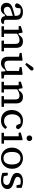

<svg xmlns="http://www.w3.org/2000/svg" viewBox="1891 -2708 832 4655"><g transform="rotate(90 2307.5 -380.0)"><path d="M472 12Q432 12 405 -11Q378 -34 370 -84H340Q330 -62 312 -39Q294 -16 264.5 0Q235 16 190 16Q132 16 90 -19Q48 -54 48 -120Q48 -186 89 -222.5Q130 -259 208 -280Q247 -291 286 -301Q325 -311 364 -321V-340Q364 -406 334.5 -435Q305 -464 248 -464Q208 -464 181 -457L176 -396Q173 -360 158 -344Q143 -328 116 -328Q89 -328 76 -342.5Q63 -357 60 -372Q72 -438 129 -479Q186 -520 276 -520Q328 -520 369.5 -503.5Q411 -487 435.5 -449.5Q460 -412 460 -348V-116Q460 -86 472 -73Q484 -60 508 -60Q520 -60 530.5 -62.5Q541 -65 548 -68L560 -20Q548 -11 526.5 0.5Q505 12 472 12ZM144 -140Q144 -104 167 -80Q190 -56 232 -56Q274 -56 305 -78Q336 -100 364 -131V-274L240 -236Q186 -220 165 -198Q144 -176 144 -140Z M616 0V-60H700V-416H612V-468L732 -508H772L787 -416H820Q844 -458 884 -489Q924 -520 984 -520Q1062 -520 1101 -476.5Q1140 -433 1140 -352V-60H1224V0H964V-60H1044V-328Q1044 -385 1022 -410.5Q1000 -436 952 -436Q914 -436 874 -420.5Q834 -405 796 -379V-60H876V0Z M1715 8 1708 -92H1675Q1651 -50 1611 -19Q1571 12 1511 12Q1433 12 1394 -31.5Q1355 -75 1355 -156V-423L1263 -440V-488L1411 -508H1451V-180Q1451 -123 1473 -97.5Q1495 -72 1543 -72Q1581 -72 1621 -88Q1661 -104 1699 -129V-424L1607 -440V-488L1755 -508H1795V-68L1883 -52V0ZM1504 -606Q1526 -638 1548 -671Q1570 -704 1592 -736Q1606 -756 1618 -766Q1630 -776 1648 -776Q1666 -776 1678 -765Q1690 -754 1690 -737Q1690 -720 1682 -708.5Q1674 -697 1656 -680Q1628 -654 1600 -628Q1572 -602 1544 -576Z M1963 0V-60H2047V-416H1959V-468L2079 -508H2119L2134 -416H2167Q2191 -458 2231 -489Q2271 -520 2331 -520Q2409 -520 2448 -476.5Q2487 -433 2487 -352V-60H2571V0H2311V-60H2391V-328Q2391 -385 2369 -410.5Q2347 -436 2299 -436Q2261 -436 2221 -420.5Q2181 -405 2143 -379V-60H2223V0Z M2899 12Q2821 12 2764.5 -20.5Q2708 -53 2677.5 -111.5Q2647 -170 2647 -248Q2647 -326 2679 -387.5Q2711 -449 2768 -484.5Q2825 -520 2899 -520Q2963 -520 3006.5 -503.5Q3050 -487 3075.5 -461.5Q3101 -436 3111 -408Q3108 -384 3095.5 -368Q3083 -352 3057 -352Q3030 -352 3016.5 -369Q3003 -386 2995 -408L2978 -458Q2953 -464 2915 -464Q2840 -464 2795.5 -407.5Q2751 -351 2751 -258Q2751 -165 2795.5 -113.5Q2840 -62 2913 -62Q2954 -62 2981.5 -74Q3009 -86 3028 -103Q3047 -120 3062 -136L3108 -92Q3090 -68 3064.5 -44Q3039 -20 2999 -4Q2959 12 2899 12Z M3199 0V-60H3283V-416H3195V-468L3339 -508H3379V-60H3463V0ZM3331 -608Q3303 -608 3283 -628Q3263 -648 3263 -676Q3263 -705 3283 -724.5Q3303 -744 3331 -744Q3360 -744 3379.5 -724.5Q3399 -705 3399 -676Q3399 -648 3379.5 -628Q3360 -608 3331 -608Z M3815 12Q3747 12 3688.5 -19Q3630 -50 3594.5 -109Q3559 -168 3559 -252Q3559 -336 3594.5 -396Q3630 -456 3688.5 -488Q3747 -520 3815 -520Q3883 -520 3941.5 -489Q4000 -458 4035.5 -399.5Q4071 -341 4071 -258Q4071 -175 4035.5 -114.5Q4000 -54 3941.5 -21Q3883 12 3815 12ZM3815 -48Q3887 -48 3927 -99Q3967 -150 3967 -252Q3967 -357 3927 -408.5Q3887 -460 3815 -460Q3743 -460 3703 -409Q3663 -358 3663 -256Q3663 -151 3703 -99.5Q3743 -48 3815 -48Z M4353 12Q4295 12 4248 2Q4201 -8 4171 -20L4167 -152H4231L4253 -56Q4275 -50 4300 -46Q4325 -42 4353 -42Q4415 -42 4440 -68.5Q4465 -95 4465 -128Q4465 -161 4442 -180Q4419 -199 4365 -215L4345 -221Q4260 -247 4215.5 -281.5Q4171 -316 4171 -376Q4171 -442 4226.5 -481Q4282 -520 4373 -520Q4420 -520 4464 -510Q4508 -500 4535 -488V-364H4471L4452 -457Q4416 -466 4373 -466Q4318 -466 4292.5 -444Q4267 -422 4267 -392Q4267 -362 4289 -344Q4311 -326 4365 -309L4385 -303Q4471 -278 4517 -242.5Q4563 -207 4563 -144Q4563 -75 4507 -31.5Q4451 12 4353 12Z"/></g></svg>

Font: Source Serif 4 Caption
Style: Regular
Weight: 400
Designer: Frank Grießhammer
Foundry: Adobe Systems Incorporated
Version: Version 4.004;hotconv 1.0.117;makeotfexe 2.5.65602